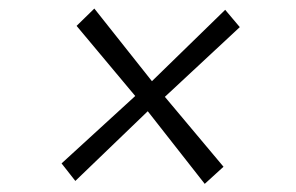

<svg xmlns="http://www.w3.org/2000/svg" viewBox="-20 -528 709 460"><path d="M470.5 -87.5 334 -261.5 160.5 -94.5 127.5 -136.5 304 -298 163.5 -466 206 -507.5 344 -333.5 519.5 -504.5 554.5 -463 375 -296 515.5 -128.5Z"/></svg>

Font: Merriweather 96pt
Style: Italic
Weight: 400
Italic angle: -7.8°
Version: Version 2.101